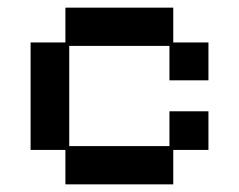

<svg xmlns="http://www.w3.org/2000/svg" viewBox="-20 -470 626 502"><path d="M151 12V-78H60V-359H151V-450H433V-359H525V-260H423V-350H161V-88H423V-179H525V-78H433V12Z"/></svg>

Font: Pixelify Sans
Style: Regular
Weight: 400
Designer: Stefie Justprince
Foundry: Typecalism Foundryline
Version: Version 1.000;February 13, 2025;FontCreator 15.0.0.3015 64-b